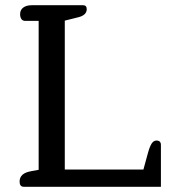

<svg xmlns="http://www.w3.org/2000/svg" viewBox="-20 -715 652 735"><path d="M55 -20Q55 -36 66 -46Q77 -56 101 -60L128 -65V-635H77Q67 -635 62 -642Q57 -649 57 -661Q57 -677 69 -686Q81 -695 102 -695H298Q312 -695 312 -680Q312 -657 280 -649L228 -636V-66H529L546 -128Q553 -154 560.5 -165.5Q568 -177 579 -177Q596 -177 596 -160V0H71Q55 0 55 -20Z"/></svg>

Font: Maitree Medium
Style: Regular
Weight: 500
Designer: CadsonDemak Team
Foundry: CadsonDemak
Version: Version 1.000